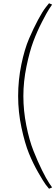

<svg xmlns="http://www.w3.org/2000/svg" viewBox="-20 -895 344 1175"><path d="M281 226 299 252 280 260Q272 251 259.5 234.5Q247 218 214.5 161.5Q182 105 157 43.5Q132 -18 111.5 -113.5Q91 -209 91 -307Q91 -405 110.5 -499.5Q130 -594 158 -659Q186 -724 213.5 -775Q241 -826 260 -850L280 -875L299 -867Q292 -857 280 -839Q268 -821 237.5 -762Q207 -703 184 -641.5Q161 -580 142 -488Q123 -396 123 -307Q123 -218 141 -127.5Q159 -37 185 28.5Q211 94 237 146.5Q263 199 281 226Z"/></svg>

Font: Spartan MB
Style: Regular
Weight: 250
Designer: Matt Bailey
Foundry: Matt Bailey
Version: Version 1.000